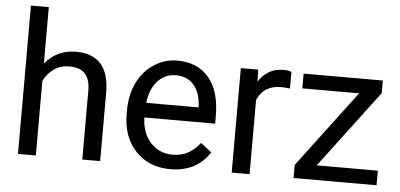

<svg xmlns="http://www.w3.org/2000/svg" viewBox="-51 -854 2017 967"><g transform="rotate(5 957.5 -370.0)"><path d="M158.7 -464.4Q218.8 -538.1 314.9 -538.1Q482.4 -538.1 483.9 -349.1V0H393.6V-349.6Q393.1 -406.7 367.4 -434.1Q341.8 -461.4 287.6 -461.4Q243.7 -461.4 210.4 -438Q177.2 -414.6 158.7 -376.5V0H68.4V-750H158.7Z M838.4 9.8Q731 9.8 663.6 -60.8Q596.2 -131.3 596.2 -249.5V-266.1Q596.2 -344.7 626.2 -406.5Q656.2 -468.3 710.2 -503.2Q764.2 -538.1 827.1 -538.1Q930.2 -538.1 987.3 -470.2Q1044.4 -402.3 1044.4 -275.9V-238.3H686.5Q688.5 -160.2 732.2 -112.1Q775.9 -64 843.3 -64Q891.1 -64 924.3 -83.5Q957.5 -103 982.4 -135.3L1037.6 -92.3Q971.2 9.8 838.4 9.8ZM827.1 -463.9Q772.5 -463.9 735.4 -424.1Q698.2 -384.3 689.5 -312.5H954.1V-319.3Q950.2 -388.2 917 -426Q883.8 -463.9 827.1 -463.9Z M1404.3 -447.3Q1383.8 -450.7 1359.9 -450.7Q1271 -450.7 1239.3 -375V0H1148.9V-528.3H1236.8L1238.3 -467.3Q1282.7 -538.1 1364.3 -538.1Q1390.6 -538.1 1404.3 -531.2Z M1572.3 -73.7H1881.3V0H1461.9V-66.4L1753.4 -453.6H1466.3V-528.3H1866.7V-464.4Z"/></g></svg>

Font: Roboto
Style: Regular
Weight: 400
Designer: Google
Version: Version 2.001047; 2015